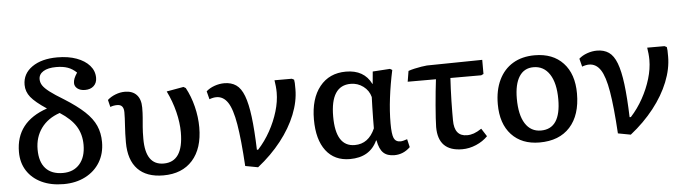

<svg xmlns="http://www.w3.org/2000/svg" viewBox="-48 -986 4321 1205"><g transform="rotate(-5 2112.0 -383.5)"><path d="M311 14Q231 14 172 -14Q113 -42 80.5 -92.5Q48 -143 48 -211Q48 -400 247 -468Q176 -515 148 -550Q120 -585 120 -628Q120 -698 180 -740Q240 -782 339 -782Q408 -782 460 -763Q512 -744 541.5 -710.5Q571 -677 571 -633Q571 -601 550.5 -582Q530 -563 496 -563Q466 -563 448 -577Q430 -591 430 -612Q430 -626 435.5 -640.5Q441 -655 455 -676Q429 -701 399 -711.5Q369 -722 327 -722Q275 -722 246 -704Q217 -686 217 -655Q217 -634 229 -615.5Q241 -597 271.5 -573.5Q302 -550 360 -515Q438 -466 485 -422Q532 -378 552.5 -331.5Q573 -285 573 -228Q573 -156 540 -101.5Q507 -47 447.5 -16.5Q388 14 311 14ZM312 -56Q379 -56 417.5 -100Q456 -144 456 -221Q456 -287 425 -337.5Q394 -388 324 -433Q248 -407 207 -350.5Q166 -294 166 -217Q166 -138 203.5 -97Q241 -56 312 -56Z M939 14Q833 14 777.5 -44Q722 -102 722 -213Q722 -269 725.5 -318Q729 -367 729 -402Q729 -451 688 -451Q665 -451 644 -443L633 -488Q654 -507 683.5 -518.5Q713 -530 743 -530Q791 -530 817 -502Q843 -474 843 -422Q843 -386 840.5 -358Q838 -330 835.5 -299.5Q833 -269 833 -225Q833 -60 947 -60Q1071 -60 1071 -246Q1071 -307 1054 -375.5Q1037 -444 1005 -509L1112 -528L1126 -520Q1156 -465 1172.5 -398.5Q1189 -332 1189 -267Q1189 -134 1123 -60Q1057 14 939 14Z M1535 15 1455 0Q1445 -167 1428.5 -264.5Q1412 -362 1384 -404Q1356 -446 1312 -446Q1292 -446 1268 -437L1255 -488Q1276 -507 1307 -518Q1338 -529 1369 -529Q1413 -529 1443.5 -508Q1474 -487 1493 -437Q1512 -387 1522.5 -303.5Q1533 -220 1537 -95H1545Q1589 -143 1622 -202.5Q1655 -262 1673.5 -324Q1692 -386 1692 -442Q1692 -461 1690 -481.5Q1688 -502 1685 -520H1794L1808 -513Q1810 -503 1810.5 -491.5Q1811 -480 1811 -453Q1811 -376 1778 -293.5Q1745 -211 1683 -132Q1621 -53 1535 15Z M2114 14Q2017 14 1963.5 -56Q1910 -126 1910 -253Q1910 -384 1970.5 -459.5Q2031 -535 2136 -535Q2250 -535 2295 -444H2297L2304 -521L2413 -528L2427 -520Q2408 -432 2397.5 -347Q2387 -262 2387 -187Q2387 -119 2398 -94Q2409 -69 2440 -69Q2447 -69 2459 -72Q2471 -75 2482 -79L2494 -28Q2451 14 2394 14Q2349 14 2324.5 -9.5Q2300 -33 2290 -88H2287Q2240 14 2114 14ZM2152 -71Q2239 -71 2280 -165Q2280 -190 2280.5 -227Q2281 -264 2282 -301Q2283 -338 2284 -362Q2273 -404 2238 -430Q2203 -456 2159 -456Q2032 -456 2032 -261Q2032 -71 2152 -71Z M2822 14Q2670 14 2670 -139Q2670 -159 2672.5 -195.5Q2675 -232 2678.5 -276Q2682 -320 2686.5 -362.5Q2691 -405 2695 -438H2517L2528 -505Q2544 -511 2566.5 -516Q2589 -521 2610.5 -524.5Q2632 -528 2646 -529L2995 -534V-445L2980 -438H2786Q2784 -407 2782.5 -369.5Q2781 -332 2780 -294Q2779 -256 2779 -223.5Q2779 -191 2779 -172Q2779 -71 2859 -71Q2881 -71 2902.5 -78.5Q2924 -86 2951 -104L2983 -54Q2953 -23 2909.5 -4.5Q2866 14 2822 14Z M3309 14Q3197 14 3132.5 -55.5Q3068 -125 3068 -248Q3068 -336 3099 -400.5Q3130 -465 3187.5 -499.5Q3245 -534 3325 -534Q3439 -534 3504 -464.5Q3569 -395 3569 -272Q3569 -136 3501 -61Q3433 14 3309 14ZM3324 -60Q3449 -60 3449 -246Q3449 -348 3412.5 -404Q3376 -460 3311 -460Q3252 -460 3221 -411.5Q3190 -363 3190 -273Q3190 -170 3225 -115Q3260 -60 3324 -60Z M3883 15 3803 0Q3793 -167 3776.5 -264.5Q3760 -362 3732 -404Q3704 -446 3660 -446Q3640 -446 3616 -437L3603 -488Q3624 -507 3655 -518Q3686 -529 3717 -529Q3761 -529 3791.5 -508Q3822 -487 3841 -437Q3860 -387 3870.5 -303.5Q3881 -220 3885 -95H3893Q3937 -143 3970 -202.5Q4003 -262 4021.5 -324Q4040 -386 4040 -442Q4040 -461 4038 -481.5Q4036 -502 4033 -520H4142L4156 -513Q4158 -503 4158.5 -491.5Q4159 -480 4159 -453Q4159 -376 4126 -293.5Q4093 -211 4031 -132Q3969 -53 3883 15Z"/></g></svg>

Font: Literata 7pt Medium
Style: Regular
Weight: 500
Designer: Latin by Veronika Burian and Jose Scaglione. Greek by Irene Vlachou. Cyrillic by Vera Evstafieva.
Foundry: TypeTogether
Version: Version 3.002